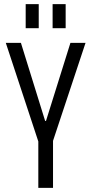

<svg xmlns="http://www.w3.org/2000/svg" viewBox="-20 -907 440 927"><path d="M8 -700H81L198 -323H202L320 -700H393L235 -224H165ZM165 -259H236V0H165ZM167 -887V-771H104V-887ZM297 -887V-771H234V-887Z"/></svg>

Font: Pathway Extreme Condensed Light
Style: Regular
Weight: 300
Width: 3
Version: Version 1.001;gftools[0.9.26]